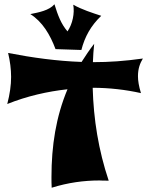

<svg xmlns="http://www.w3.org/2000/svg" viewBox="-20 -848 698 899"><path d="M489 -2C441 -145 418 -290 414 -437C491 -437 569 -428 640 -412C630 -445 626 -470 626 -491C626 -528 636 -552 649 -574C564 -562 491 -557 418 -557H415C416 -586 418 -614 421 -643C399 -615 380 -586 362 -558C247 -562 131 -578 18 -600C27 -562 32 -524 32 -488C32 -449 26 -407 14 -361C106 -398 203 -420 296 -430C242 -301 221 -166 221 -19C221 -4 221 16 222 31C299 7 373 -3 446 -3C451 -3 457 -2 489 -2ZM454 -774C414 -787 361 -804 323 -826C330 -786 320 -736 296 -701C266 -736 251 -776 235 -828C210 -799 162 -790 122 -782C179 -746 215 -685 240 -618L361 -614C377 -676 405 -727 454 -774Z"/></svg>

Font: Shojumaru
Style: Regular
Weight: 400
Designer: Astigmatic (AOETI)
Foundry: Astigmatic (AOETI)
Version: Version 1.000